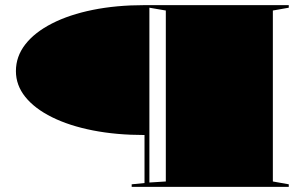

<svg xmlns="http://www.w3.org/2000/svg" viewBox="-20 -728 1181 748"><path d="M1105 -708V-698L1043 -687V-21L1105 -10V0H493V-10L543 -15V-202Q433 -202 341.5 -220Q250 -238 182.5 -271.5Q115 -305 78.5 -350.5Q42 -396 42 -451Q42 -508 78.5 -555Q115 -602 182.5 -636.5Q250 -671 341.5 -689.5Q433 -708 543 -708ZM562 -698V-17L626 -21V-687Z"/></svg>

Font: Kalnia Expanded SemiBold
Style: Regular
Weight: 600
Width: 7
Designer: Frida Medrano
Foundry: Frida Medrano
Version: Version 1.105